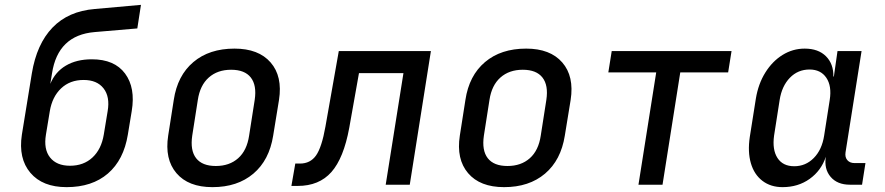

<svg xmlns="http://www.w3.org/2000/svg" viewBox="-20 -760 3640 790"><path d="M254 10Q155 10 105 -49Q55 -108 70 -206L111 -458Q131 -579 196 -646.5Q261 -714 370 -723L560 -740L545 -643L369 -628Q218 -615 194 -458L187 -415Q207 -464 251 -490Q295 -516 358 -516Q451 -516 494.5 -457.5Q538 -399 522 -303L506 -206Q489 -102 424 -46Q359 10 254 10ZM268 -78Q324 -78 360.5 -112Q397 -146 407 -206L423 -303Q433 -362 406 -396.5Q379 -431 324 -431Q268 -431 231.5 -396.5Q195 -362 185 -303L169 -206Q159 -146 186 -112Q213 -78 268 -78Z M854 10Q755 10 706 -47.5Q657 -105 672 -202L695 -349Q710 -449 775.5 -504.5Q841 -560 945 -560Q1044 -560 1093.5 -503Q1143 -446 1128 -349L1104 -202Q1088 -101 1022.5 -45.5Q957 10 854 10ZM868 -77Q924 -77 960 -109Q996 -141 1005 -202L1028 -349Q1037 -409 1012 -441Q987 -473 931 -473Q875 -473 839 -441Q803 -409 794 -349L771 -202Q762 -141 787 -109Q812 -77 868 -77Z M1179 5 1195 -87H1214Q1257 -87 1280.5 -120.5Q1304 -154 1319 -239L1374 -550H1753L1666 0H1567L1640 -459H1457L1417 -234Q1394 -109 1343.5 -52Q1293 5 1205 5Z M2054 10Q1955 10 1906 -47.5Q1857 -105 1872 -202L1895 -349Q1910 -449 1975.5 -504.5Q2041 -560 2145 -560Q2244 -560 2293.5 -503Q2343 -446 2328 -349L2304 -202Q2288 -101 2222.5 -45.5Q2157 10 2054 10ZM2068 -77Q2124 -77 2160 -109Q2196 -141 2205 -202L2228 -349Q2237 -409 2212 -441Q2187 -473 2131 -473Q2075 -473 2039 -441Q2003 -409 1994 -349L1971 -202Q1962 -141 1987 -109Q2012 -77 2068 -77Z M2607 0 2680 -462H2483L2497 -550H2990L2976 -462H2779L2706 0Z M3200 10Q3151 10 3117 -16Q3083 -42 3069.5 -88.5Q3056 -135 3065 -196L3090 -354Q3100 -415 3129 -461.5Q3158 -508 3200 -534Q3242 -560 3291 -560Q3347 -560 3378.5 -528.5Q3410 -497 3409 -445H3411L3426 -550H3525L3459 -133Q3456 -113 3466.5 -101Q3477 -89 3496 -89H3541L3527 0H3477Q3425 0 3397.5 -32.5Q3370 -65 3378 -115Q3359 -58 3311.5 -24Q3264 10 3200 10ZM3248 -76Q3295 -76 3328.5 -110Q3362 -144 3371 -202L3394 -349Q3403 -406 3380 -440Q3357 -474 3311 -474Q3263 -474 3230 -440Q3197 -406 3188 -349L3165 -202Q3157 -144 3179 -110Q3201 -76 3248 -76Z"/></svg>

Font: JetBrains Mono NL Medium
Style: Italic
Weight: 500
Italic angle: -9°
Monospace: yes
Designer: Philipp Nurullin, Konstantin Bulenkov
Foundry: JetBrains
Version: Version 2.305; ttfautohint (v1.8.4.7-5d5b)